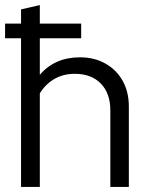

<svg xmlns="http://www.w3.org/2000/svg" viewBox="-20 -737 589 757"><path d="M63 0V-586H0V-644H63V-700L137 -717V-644H300V-586H137V-442Q196 -511 295 -511Q352 -511 395.5 -486.5Q439 -462 463.5 -418.5Q488 -375 488 -317V0H415V-302Q415 -369 377.5 -407.5Q340 -446 275 -446Q230 -446 195 -426Q160 -406 137 -369V0Z"/></svg>

Font: Red Hat Display VF
Style: Regular
Weight: 300
Designer: Pentagram, MCKL
Foundry: Pentagram, MCKL
Version: Version 1.023